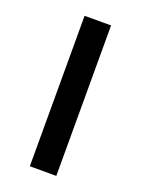

<svg xmlns="http://www.w3.org/2000/svg" viewBox="-107 -568 455 620"><g transform="rotate(20 120.5 -258.5)"><path d="M75 0V-517H166V0Z"/></g></svg>

Font: Bricolage Grotesque 24pt
Style: Regular
Weight: 400
Designer: Mathieu Triay
Foundry: Atelier Triay
Version: Version 1.001;gftools[0.9.33.dev8+g029e19f]